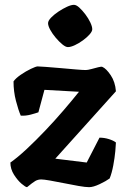

<svg xmlns="http://www.w3.org/2000/svg" viewBox="-20 -775 539 795"><path d="M92 0Q86 0 69.5 -14Q53 -28 38 -51.5Q23 -75 23 -102Q53 -123 90.5 -158Q128 -193 167.5 -234.5Q207 -276 243 -318Q279 -360 307 -395L164 -403L139 -310Q128 -306 107.5 -300.5Q87 -295 66 -296Q56 -319 46 -357.5Q36 -396 36 -438Q45 -451 66 -465.5Q87 -480 108 -490Q129 -500 136 -500Q143 -500 170 -498Q197 -496 231 -493Q265 -490 294 -487.5Q323 -485 335 -485Q343 -485 358 -489Q373 -493 386.5 -496.5Q400 -500 404 -498Q420 -491 438.5 -463.5Q457 -436 460 -397L209 -118L339 -102L392 -205Q412 -205 431 -199Q450 -193 460 -185Q460 -177 457.5 -149.5Q455 -122 449 -90Q443 -58 434 -36Q419 -25 392.5 -12.5Q366 0 349 0Q334 0 305.5 -5Q277 -10 245 -16.5Q213 -23 187 -27.5Q161 -32 151 -32Q137 -32 126 -25.5Q115 -19 92 0ZM261 -580Q252 -580 238.5 -591Q225 -602 211 -618.5Q197 -635 188 -651.5Q179 -668 179 -679Q179 -689 191.5 -702Q204 -715 222 -727Q240 -739 257.5 -747Q275 -755 286 -755Q296 -755 308.5 -743.5Q321 -732 333.5 -715.5Q346 -699 354 -682Q362 -665 362 -654Q362 -645 351 -632.5Q340 -620 323.5 -608Q307 -596 290 -588Q273 -580 261 -580Z"/></svg>

Font: Texturina ExtraBold
Style: Regular
Weight: 800
Designer: Guillermo Torres Carreño
Foundry: Omnibus-Type
Version: Version 1.002; ttfautohint (v1.8.3)